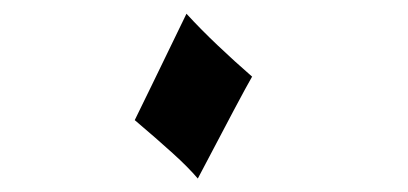

<svg xmlns="http://www.w3.org/2000/svg" viewBox="-20 -418 597 281"><path d="M348.6 -305.2Q341.8 -293.5 322 -256.3Q302.2 -219.2 269.5 -156.7Q255.4 -173.3 232.7 -193.8Q210 -214.4 177.2 -242.2Q183.1 -253.9 202.1 -293.2Q221.2 -332.5 252.9 -397.9Q274.4 -374.5 298.6 -351.6Q322.8 -328.6 349.1 -305.7Z"/></svg>

Font: XB Khoramshahr
Style: Italic
Weight: 400
Italic angle: -12°
Designer: Behnam
Foundry: Irmug
Version: Version 8.005 2009